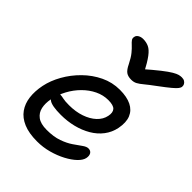

<svg xmlns="http://www.w3.org/2000/svg" viewBox="-223 -902 1031 1031"><g transform="rotate(45 292.5 -386.5)"><path d="M241 10Q178.8 10 137.6 -7.5Q96.4 -25 74.1 -56.5Q51.8 -88 46.6 -130.2Q41.4 -172.4 51.4 -222Q61.6 -271.4 89.4 -320.7Q117.2 -370 158.7 -410.9Q200.2 -451.8 251.4 -476.4Q302.6 -501 359.6 -501Q413.2 -501 447.4 -484.1Q481.6 -467.2 495.2 -434.1Q508.8 -401 499.2 -351Q491 -310.4 466.6 -278.5Q442.2 -246.6 405.5 -225.1Q368.8 -203.6 324.2 -192.4Q279.6 -181.2 230 -181.2Q162.4 -181.2 139.8 -197.2Q117.2 -213.2 120.6 -232.8Q122.8 -244.6 130.1 -250.5Q137.4 -256.4 151.8 -256.4Q162.6 -256.4 178.3 -252.7Q194 -249 225.2 -249Q274.6 -249 315.2 -262.9Q355.8 -276.8 382 -301.4Q408.2 -326 414.6 -358Q420.8 -388 407.6 -403Q394.4 -418 355 -418Q316.4 -418 280.5 -400.7Q244.6 -383.4 214.4 -353.2Q184.2 -323 163.3 -284.1Q142.4 -245.2 133.8 -202.2Q126.8 -166.4 133.1 -136.5Q139.4 -106.6 163.6 -88.5Q187.8 -70.4 234 -70.4Q286.2 -70.4 323.5 -83.6Q360.8 -96.8 386.7 -114.7Q412.6 -132.6 431 -145.8Q449.4 -159 462.8 -159Q480.4 -159 487.9 -146.3Q495.4 -133.6 491.2 -113.8Q486.8 -93.8 464.5 -72.4Q442.2 -51 406.8 -32.2Q371.4 -13.4 328.7 -1.7Q286 10 241 10ZM547.8 -783.4Q560.6 -783.4 569 -778.3Q577.4 -773.2 581.5 -765.2Q585.6 -757.2 584.4 -746.8Q582.6 -739.6 576.1 -730.8Q569.6 -722 549.5 -705Q529.4 -688 486 -655.8Q450 -629.4 430.4 -613Q410.8 -596.6 396.8 -589.2Q382.8 -581.8 363.6 -581.8Q339.4 -581.8 324.7 -592.3Q310 -602.8 296 -632.2Q279.2 -665.8 263.5 -684.9Q247.8 -704 235.5 -715Q223.2 -726 216.7 -735.2Q210.2 -744.4 213.4 -756.6Q215.2 -768 227.4 -775.2Q239.6 -782.4 255.8 -782.4Q279.6 -782.4 299.1 -773.2Q318.6 -764 338.7 -737.2Q358.8 -710.4 386.4 -658L358.4 -657.6Q410.8 -703.6 443.8 -729.4Q476.8 -755.2 496.2 -766.5Q515.6 -777.8 526.9 -780.6Q538.2 -783.4 547.8 -783.4Z"/></g></svg>

Font: Shantell Sans Light
Style: Italic
Weight: 300
Italic angle: -11°
Designer: Stephen Nixon, Anya Danilova, Shantell Martin
Foundry: Arrow Type
Version: Version 1.008;[ac192a2d6]